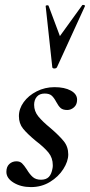

<svg xmlns="http://www.w3.org/2000/svg" viewBox="-20 -751 366 782"><path d="M6 -51Q6 -72 18 -83Q30 -94 47 -94Q61 -94 69.5 -86Q78 -78 89 -61Q101 -41 113.5 -30Q126 -19 147 -19Q168 -19 179 -30.5Q190 -42 194 -66Q195 -70 195 -78Q195 -108 177.5 -129.5Q160 -151 126 -177Q91 -206 74 -227Q57 -248 57 -278Q57 -308 76.5 -335Q96 -362 129.5 -379Q163 -396 202 -396Q243 -396 268.5 -382Q294 -368 294 -345Q294 -325 281.5 -314Q269 -303 254 -303Q236 -303 227 -311Q218 -319 209 -336Q200 -353 190.5 -361.5Q181 -370 162 -370Q141 -370 130 -357Q119 -344 119 -324Q119 -298 136 -277Q153 -256 186 -229Q222 -198 240 -175.5Q258 -153 258 -122Q258 -94 238 -62.5Q218 -31 183.5 -10Q149 11 106 11Q65 11 35.5 -7Q6 -25 6 -51ZM178 -727 224 -604 315 -730Q316 -731 319 -731Q322 -731 324.5 -729.5Q327 -728 326 -726L212 -477Q209 -472 201 -472Q198 -472 195.5 -473.5Q193 -475 193 -477L166 -726Q166 -729 171.5 -729.5Q177 -730 178 -727Z"/></svg>

Font: Cormorant Garamond SemiBold
Style: Italic
Weight: 600
Italic angle: -10°
Designer: Christian Thalmann (Catharsis Fonts)
Foundry: Catharsis Fonts
Version: Version 4.000